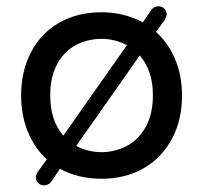

<svg xmlns="http://www.w3.org/2000/svg" viewBox="-20 -547 634 599"><path d="M91.8 6.8Q91.8 -1 97.7 -10.7L126 -49.8Q86.9 -85.9 66.4 -137.2Q45.9 -188.5 45.9 -249Q45.9 -325.2 77.1 -384.8Q108.4 -444.3 165.5 -476.6Q222.7 -508.8 296.9 -508.8Q365.2 -508.8 425.8 -477.5L453.1 -517.6Q461.9 -527.3 474.6 -527.3Q485.4 -527.3 492.7 -520Q500 -512.7 500 -502.9Q500 -496.1 494.1 -485.4L466.8 -447.3Q505.9 -412.1 526.9 -360.8Q547.9 -309.6 547.9 -249Q547.9 -172.9 516.6 -114.3Q484.4 -53.7 427.2 -21.5Q370.1 10.7 296.9 10.7Q223.6 10.7 167 -20.5L138.7 21.5Q129.9 31.2 117.2 31.2Q106.4 31.2 99.1 23.9Q91.8 16.6 91.8 6.8ZM296.9 -425.8Q256.8 -425.8 219.7 -408.2Q181.6 -388.7 159.2 -348.6Q136.7 -308.6 136.7 -250Q136.7 -169.9 177.7 -124L376 -406.2Q337.9 -425.8 296.9 -425.8ZM374 -90.8Q412.1 -110.4 434.6 -150.9Q457 -191.4 457 -250Q457 -327.1 416 -374L217.8 -91.8Q253.9 -72.3 296.9 -72.3Q336.9 -72.3 374 -90.8Z"/></svg>

Font: jf-openhuninn-1.1
Style: Regular
Weight: 400
Designer: [Kosugi Maru]
      Designed by Motoya company      

      [Varela Round]
      Joe Prince(Latin component); Avraham Co
Foundry: justfont CO.,LTD.
Version: 1.1